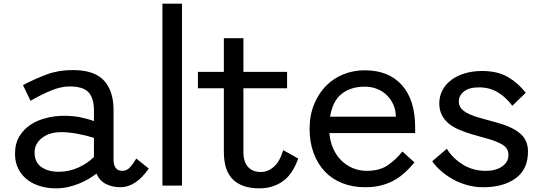

<svg xmlns="http://www.w3.org/2000/svg" viewBox="-20 -1020 2978 1055"><path d="M641.2 8.8Q597.5 8.8 562.5 -8.8Q527.5 -26.2 510 -66.2Q492.5 -52.5 468.8 -38.1Q445 -23.8 416.2 -11.9Q387.5 0 355 7.5Q322.5 15 286.2 15Q245 15 204.4 3.8Q163.8 -7.5 132.5 -30.6Q101.2 -53.8 81.9 -90Q62.5 -126.2 62.5 -175Q62.5 -232.5 87.5 -272.5Q112.5 -312.5 151.2 -336.9Q190 -361.2 237.5 -372.5Q285 -383.8 330 -383.8Q386.2 -383.8 426.9 -374.4Q467.5 -365 496.2 -355V-412.5Q496.2 -478.8 467.5 -511.9Q438.8 -545 361.2 -545Q315 -545 260.6 -522.5Q206.2 -500 147.5 -466.2L106.2 -552.5Q176.2 -588.8 239.4 -611.9Q302.5 -635 380 -635Q498.8 -635 551.2 -577.5Q603.8 -520 603.8 -417.5V-145Q603.8 -81.2 652.5 -81.2Q677.5 -81.2 695.6 -101.9Q713.8 -122.5 728.8 -148.8L797.5 -93.8Q726.2 8.8 641.2 8.8ZM170 -182.5Q170 -128.8 206.9 -102.5Q243.8 -76.2 302.5 -76.2Q358.8 -76.2 409.4 -98.8Q460 -121.2 496.2 -157.5V-262.5Q457.5 -275 408.1 -284.4Q358.8 -293.8 315 -293.8Q251.2 -293.8 210.6 -261.9Q170 -230 170 -182.5Z M872.5 -1000H980V0H872.5Z M1405 15Q1310 15 1260 -33.8Q1210 -82.5 1210 -186.2V-535H1067.5V-625H1210V-810H1317.5V-625H1557.5V-535H1317.5V-186.2Q1317.5 -130 1343.1 -102.5Q1368.8 -75 1412.5 -75Q1452.5 -75 1485 -103.8Q1517.5 -132.5 1536.2 -195L1618.8 -148.8Q1586.2 -58.8 1531.2 -21.9Q1476.2 15 1405 15Z M1986.2 8.8Q1917.5 8.8 1860.6 -13.8Q1803.8 -36.2 1764.4 -78.1Q1725 -120 1703.1 -179.4Q1681.2 -238.8 1681.2 -311.2Q1681.2 -386.2 1705.6 -446.2Q1730 -506.2 1771.2 -548.1Q1812.5 -590 1867.5 -611.9Q1922.5 -633.8 1983.8 -633.8Q2116.2 -633.8 2188.8 -551.9Q2261.2 -470 2261.2 -321.2V-288.8H1790Q1793.8 -242.5 1810.6 -204.4Q1827.5 -166.2 1855 -138.8Q1882.5 -111.2 1918.8 -96.2Q1955 -81.2 1995 -81.2Q2065 -81.2 2109.4 -111.2Q2153.8 -141.2 2191.2 -187.5L2257.5 -127.5Q2233.8 -98.8 2206.9 -73.8Q2180 -48.8 2148.1 -30.6Q2116.2 -12.5 2076.9 -1.9Q2037.5 8.8 1986.2 8.8ZM2155 -378.8Q2155 -413.8 2141.9 -443.8Q2128.8 -473.8 2106.2 -496.2Q2083.8 -518.8 2052.5 -531.2Q2021.2 -543.8 1983.8 -543.8Q1907.5 -543.8 1857.5 -504.4Q1807.5 -465 1793.8 -378.8Z M2635 8.8Q2590 8.8 2548.8 -2.5Q2507.5 -13.8 2471.9 -33.1Q2436.2 -52.5 2406.2 -78.1Q2376.2 -103.8 2355 -133.8L2435 -202.5Q2468.8 -148.8 2524.4 -115Q2580 -81.2 2648.8 -81.2Q2705 -81.2 2739.4 -105.6Q2773.8 -130 2773.8 -167.5Q2773.8 -205 2743.1 -223.8Q2712.5 -242.5 2665 -256.2L2576.2 -281.2Q2537.5 -292.5 2503.8 -306.9Q2470 -321.2 2445.6 -341.2Q2421.2 -361.2 2407.5 -388.8Q2393.8 -416.2 2393.8 -451.2Q2393.8 -491.2 2411.2 -524.4Q2428.8 -557.5 2460.6 -581.2Q2492.5 -605 2535.6 -617.5Q2578.8 -630 2628.8 -630Q2715 -630 2771.9 -596.2Q2828.8 -562.5 2868.8 -510L2795 -438.8Q2758.8 -487.5 2713.8 -513.8Q2668.8 -540 2612.5 -540Q2557.5 -540 2529.4 -517.5Q2501.2 -495 2501.2 -462.5Q2501.2 -431.2 2528.1 -410.6Q2555 -390 2611.2 -373.8L2706.2 -347.5Q2791.2 -325 2836.2 -288.1Q2881.2 -251.2 2881.2 -187.5Q2881.2 -90 2813.8 -40.6Q2746.2 8.8 2635 8.8Z"/></svg>

Font: Abordage
Style: Regular
Weight: 400
Designer: Ange Degheest & Eugénie Bidaut
Foundry: Velvetyne Type Foundry
Version: Version 1.000;FEAKit 1.0